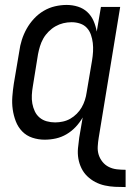

<svg xmlns="http://www.w3.org/2000/svg" viewBox="-20 -558 540 778"><path d="M489 200Q467 200 446 199Q425 198 404.5 193.5Q384 189 366 179.5Q348 170 333.5 156Q319 142 310 123.5Q301 105 297.5 84.5Q294 64 296 42.5Q298 21 301 0L315 -82Q303 -61 286.5 -43.5Q270 -26 249.5 -14Q229 -2 206.5 3Q184 8 161 8Q135 8 111 0Q87 -8 70 -25.5Q53 -43 44 -66.5Q35 -90 31.5 -115Q28 -140 30 -166.5Q32 -193 36 -219L58 -349Q61 -373 68.5 -396.5Q76 -420 88 -441.5Q100 -463 117.5 -482Q135 -501 157 -514Q179 -527 203 -532.5Q227 -538 250 -538Q274 -538 296 -531Q318 -524 334 -509Q350 -494 359 -473.5Q368 -453 372 -430L389 -530H467L380 0Q377 18 376 36Q375 54 380 69.5Q385 85 395.5 98Q406 111 421 118.5Q436 126 453.5 128Q471 130 489 130ZM204 -62Q219 -62 235 -65.5Q251 -69 265 -77Q279 -85 291 -97Q303 -109 311 -123Q319 -137 324 -152.5Q329 -168 331 -183L353 -313Q356 -331 357 -349Q358 -367 356 -384Q354 -401 348.5 -417Q343 -433 332 -445Q321 -457 304.5 -462.5Q288 -468 270 -468Q253 -468 236.5 -464Q220 -460 205 -451.5Q190 -443 177 -430Q164 -417 155.5 -402Q147 -387 142 -370.5Q137 -354 134 -338L113 -208Q110 -191 109 -173Q108 -155 111 -138.5Q114 -122 121 -107Q128 -92 140.5 -81.5Q153 -71 169.5 -66.5Q186 -62 203 -62Z"/></svg>

Font: Iosevka Curly Oblique
Style: Regular
Weight: 400
Italic angle: -9°
Monospace: yes
Designer: Belleve Invis
Foundry: Belleve Invis
Version: Version 11.1.0; ttfautohint (v1.8.3)